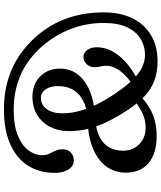

<svg xmlns="http://www.w3.org/2000/svg" viewBox="60 -882 842 1002"><g transform="rotate(-90 481.0 -381.0)"><path d="M662.3 20.2Q740.8 20.2 797.9 -13.6Q854.9 -47.4 886.2 -110.6Q917.4 -173.7 917.4 -261.5Q917.4 -374.7 879.9 -469.6Q842.4 -564.4 767.1 -639.1Q691.8 -713.4 603.4 -747.5Q515 -781.5 412 -781.5Q306.2 -781.5 231.9 -749.5Q157.6 -717.5 118.7 -657.8Q79.9 -598.2 79.9 -515.2Q79.9 -472 97.6 -444.4Q115.3 -416.9 144.2 -416.9Q169.9 -416.9 186.4 -432.7Q202.8 -448.6 202.8 -473.2Q202.8 -492.7 198.1 -505.4Q193.4 -518.2 187.5 -528.8Q181.5 -539.5 176.8 -551.6Q172.1 -563.7 172.1 -581.6Q172.1 -619.2 197.1 -653.2Q222.1 -687.2 274.6 -708.9Q327 -730.6 409.9 -730.6Q500.9 -730.6 580.4 -698.8Q659.8 -667 725.4 -598.5Q789 -532.3 825.6 -445.6Q862.1 -358.8 862.1 -260.3Q862.1 -185.5 839.2 -137.9Q816.2 -90.3 778.5 -67.8Q740.8 -45.3 696.4 -45.3Q662.2 -45.3 629.9 -60.9Q597.6 -76.4 564 -111.3Q530.3 -146.2 491.1 -204.7Q457.2 -255.4 434.9 -301.9Q412.5 -348.3 401.6 -391.9Q390.6 -435.4 390.6 -476Q390.6 -528.2 412.6 -558.4Q434.5 -588.6 471.8 -588.6Q498.2 -588.6 515.5 -564Q532.7 -539.5 532.7 -499.4Q532.7 -458.3 517.3 -427.7Q501.9 -397.1 472.1 -377.3Q442.2 -357.4 398.2 -348.7L404.1 -308.3Q475.3 -316.4 524.4 -341Q573.4 -365.6 598.7 -403.3Q624 -441.1 624 -488.7Q624 -531 605.6 -563.4Q587.1 -595.9 554.4 -614.3Q521.6 -632.7 478.3 -632.7Q422.4 -632.7 381.9 -607.8Q341.4 -582.8 319.5 -539.6Q297.6 -496.4 297.6 -440.9Q297.6 -389.6 310.2 -340.2Q322.8 -290.8 347.5 -240.3Q372.2 -189.9 408.7 -134.6Q443.7 -81.6 480.4 -47.2Q517.2 -12.9 561.3 3.7Q605.5 20.2 662.3 20.2ZM543.9 -111.9 564.2 -82.2Q653.1 -130.5 694.3 -185.1Q735.4 -239.6 735.4 -296.3Q735.4 -327.9 720.6 -347.3Q705.8 -366.6 685.1 -366.6Q662.1 -366.6 646.7 -349.5Q631.2 -332.3 631.2 -308.6Q631.2 -296.1 633.1 -287.2Q635 -278.2 636.9 -269.4Q638.8 -260.5 638.8 -247.7Q638.8 -225.8 628.6 -203.3Q618.3 -180.7 597.3 -157.9Q576.2 -135 543.9 -111.9ZM334 -302.1V-344.1Q249.3 -337.8 193.1 -310.7Q136.9 -283.5 108.9 -241.1Q80.9 -198.6 80.9 -145.7Q80.9 -68.6 131.1 -26.6Q181.3 15.5 271.1 15.5Q314.2 15.5 349.9 6.4Q385.7 -2.7 416.6 -20.5Q447.6 -38.3 475 -63.8L452.3 -95.6Q417.1 -70.2 385.4 -56.2Q353.7 -42.1 315.6 -42.1Q264.4 -42.1 230 -74.7Q195.6 -107.3 195.6 -160.1Q195.6 -196.8 209.8 -226.1Q224 -255.4 254.6 -275.1Q285.2 -294.9 334 -302.1Z"/></g></svg>

Font: Fraunces SuperSoft Wonky
Style: Regular
Weight: 900
Version: Version 1.000;[b76b70a41]